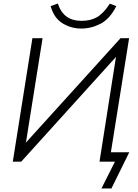

<svg xmlns="http://www.w3.org/2000/svg" viewBox="-20 -923 789 1096"><path d="M444 -760Q386 -760 337 -790Q288 -820 269 -888L310 -903Q327 -852 360.5 -828Q394 -804 446 -804Q498 -804 534.5 -825.5Q571 -847 607 -902L644 -888Q607 -815 554 -787.5Q501 -760 444 -760ZM559 153 636 0H548L642 -598L101 0H53L165 -705H223L128 -109L668 -705H717L613 -54H718L616 153Z"/></svg>

Font: Nunito Sans Light
Style: Italic
Weight: 300
Italic angle: -9°
Designer: Vernon Adams
Foundry: Vernon Adams
Version: Version 3.006; ttfautohint (v1.8.3)